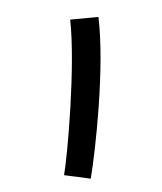

<svg xmlns="http://www.w3.org/2000/svg" viewBox="-79 -746 686 814"><g transform="rotate(10 264.5 -339.0)"><path d="M366 -1C365 -124 342 -476 279 -682L163 -650C219 -459 252 -80 252 4Z"/></g></svg>

Font: Noto Sans Arabic SemCond SemBd
Style: Regular
Weight: 600
Width: 4
Designer: Monotype Design Team, Nadine Chahine, Nizar Qandah and Khaled Hosny
Foundry: Monotype Imaging Inc.
Version: Version 2.012